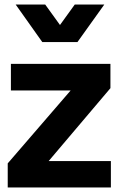

<svg xmlns="http://www.w3.org/2000/svg" viewBox="-20 -825 521 845"><path d="M321 -640 439 -805H309L244 -715L179 -805H49L166 -640ZM468 0V-116H194L466 -437V-544H28V-427H291L14 -106V0Z"/></svg>

Font: Plus Jakarta Sans
Style: Bold
Weight: 700
Designer: Gumpita Rahayu
Foundry: Tokotype
Version: Version 2.071;gftools[0.9.30]